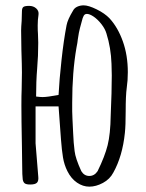

<svg xmlns="http://www.w3.org/2000/svg" viewBox="-20 -691 546 718"><path d="M232 -51Q220 -75 215.5 -102.5Q211 -130 208 -170L199 -293H113V-195V-155L123 -32Q125 -15 118.5 -8Q112 -1 93 -1Q79 -1 73 -5Q67 -9 65 -20Q63 -36 63 -69L62 -145Q60 -245 60 -296Q60 -337 61 -357L62 -420Q62 -444 60 -504L59 -577Q59 -589 61 -613L62 -648Q62 -661 67.5 -665Q73 -669 89 -669Q105 -669 115.5 -659.5Q126 -650 124 -636Q121 -617 121 -596Q121 -575 122 -564L123 -531Q123 -481 119 -435Q115 -387 115 -330Q131 -328 139 -328Q157 -328 199 -336Q202 -394 210 -466Q218 -540 229 -597Q233 -618 253 -651Q258 -661 269 -666Q280 -671 293 -671Q311 -671 341.5 -656Q372 -641 390 -622Q421 -588 439.5 -536Q458 -484 458 -421Q458 -390 454 -363Q450 -334 450 -275Q450 -221 447 -194Q438 -107 404 -46Q391 -21 365 -7Q339 7 314 7Q290 7 268 -8Q246 -23 232 -51ZM345 -51Q372 -106 382.5 -148Q393 -190 394 -259Q398 -349 398 -409L397 -452Q395 -512 378 -566Q373 -583 359.5 -600.5Q346 -618 330 -629Q315 -639 305 -639Q297 -639 293 -632Q289 -625 285.5 -610Q282 -595 279 -586Q275 -572 271 -544Q270 -532 266 -513Q250 -421 250 -307V-275L251 -246Q252 -233 253.5 -194.5Q255 -156 259 -126Q262 -99 284 -51Q295 -33 314 -33Q333 -33 345 -51Z"/></svg>

Font: Amatic SC
Style: Bold
Weight: 700
Designer: Multiple Designers
Foundry: Vernon Adams
Version: Version 2.505